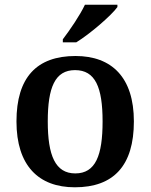

<svg xmlns="http://www.w3.org/2000/svg" viewBox="-20 -786 640 816"><path d="M247 -619V-606H304C363 -642 454 -721 479 -756V-766H341C320 -721 276 -657 247 -619ZM298 10C463 10 549 -82 549 -270C549 -457 455 -548 301 -548C136 -548 50 -457 50 -270C50 -82 144 10 298 10ZM300 -49C215 -49 183 -125 183 -270C183 -415 214 -488 299 -488C385 -488 416 -415 416 -270C416 -125 386 -49 300 -49Z"/></svg>

Font: Noto Serif Ethiopic SemiBold
Style: Regular
Weight: 600
Designer: Monotype Design Team
Foundry: Monotype Imaging Inc.
Version: Version 2.102